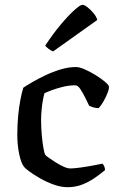

<svg xmlns="http://www.w3.org/2000/svg" viewBox="-20 -779 490 799"><path d="M261 0Q234 0 204.5 -10.5Q175 -21 148.5 -36Q122 -51 103.5 -64.5Q85 -78 80 -85Q68 -99 60 -137Q52 -175 52 -218Q52 -259 55.5 -296.5Q59 -334 65 -364.5Q71 -395 77 -414Q90 -423 114 -437Q138 -451 168.5 -465.5Q199 -480 232 -490Q265 -500 296 -500Q311 -500 333.5 -490Q356 -480 378.5 -466Q401 -452 416.5 -439Q432 -426 433 -420Q435 -411 427.5 -392Q420 -373 409.5 -355Q399 -337 390 -329Q380 -329 369.5 -332Q359 -335 351 -339Q345 -352 335 -372Q325 -392 314.5 -408Q304 -424 294 -424Q267 -424 241 -417.5Q215 -411 195 -403.5Q175 -396 165 -391Q162 -381 158.5 -362Q155 -343 153 -321Q151 -299 151 -280Q151 -247 154 -215Q157 -183 161 -161Q165 -139 169 -134Q171 -131 183 -122.5Q195 -114 211.5 -103.5Q228 -93 244.5 -85.5Q261 -78 272 -78Q288 -78 316.5 -82Q345 -86 371 -91Q397 -96 406 -98Q410 -95 413.5 -87.5Q417 -80 417 -71Q399 -56 375.5 -39.5Q352 -23 323.5 -11.5Q295 0 261 0ZM201 -565Q191 -569 182 -576Q173 -583 168 -589Q201 -639 233 -677Q265 -715 289.5 -737Q314 -759 323 -759Q331 -759 344 -749Q357 -739 369 -724.5Q381 -710 385 -696Z"/></svg>

Font: Texturina 12pt Medium
Style: Regular
Weight: 500
Designer: Guillermo Torres Carreño
Foundry: Omnibus-Type
Version: Version 1.002